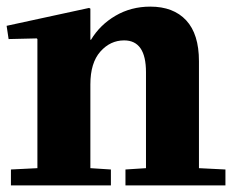

<svg xmlns="http://www.w3.org/2000/svg" viewBox="-22 -560 703 580"><path d="M247 -536 251 -534V-440H253Q280 -485 327 -512.5Q374 -540 432 -540Q502 -540 540.5 -498.5Q579 -457 579 -375V-52L659 -48V0H357V-48L419 -52V-342Q419 -438 353 -438Q311 -438 281 -404Q251 -370 251 -305V-52L313 -48V0H11V-48L91 -52V-442L89 -444L4 -442L-2 -482Z"/></svg>

Font: Minipax
Style: Bold
Weight: 700
Designer: Raphaël Ronot, Igor Stepanchenko (Cyrillic)
Foundry: steppetype
Version: Version 1.002